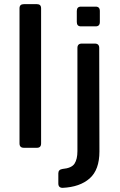

<svg xmlns="http://www.w3.org/2000/svg" viewBox="-20 -712 576 925"><path d="M178 -21Q178 0 158 0H95Q74 0 74 -21V-672Q74 -692 95 -692H158Q178 -692 178 -672ZM370 -585Q350 -585 350 -606V-659Q350 -680 370 -680H441Q461 -680 461 -659V-606Q461 -585 441 -585ZM282 193Q261 193 261 172V123Q261 105 281 102Q325 98 339 76.5Q353 55 353 16V-481Q353 -502 374 -502H437Q458 -502 458 -481L459 18Q459 106 412 147.5Q365 189 282 193Z"/></svg>

Font: Pitagon Sans Medium
Style: Regular
Weight: 500
Designer: Travis Tran
Foundry: Pitagon
Version: Version 1.001; ttfautohint (v1.8.4.7-5d5b);gftools[0.9.26]